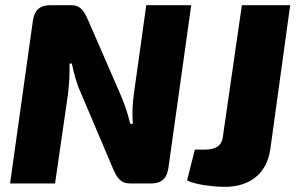

<svg xmlns="http://www.w3.org/2000/svg" viewBox="-20 -710 1145 743"><path d="M720 -690H546L498 -346C493 -308 491 -274 494 -231H484C473 -277 459 -315 445 -347L321 -632C305 -667 293 -690 254 -690H176C134 -690 113 -671 107 -628L19 0H193L243 -345C248 -386 250 -424 249 -464H258C266 -426 277 -385 291 -355L417 -58C433 -22 446 0 485 0H563C606 0 626 -19 632 -62ZM1103 -690H916L842 -178C838 -148 817 -131 773 -131H734L704 -12C732 4 805 13 850 13C946 13 1012 -37 1026 -132Z"/></svg>

Font: Exo 2 Extra Bold
Style: Italic
Weight: 800
Italic angle: -8°
Designer: Natanael Gama
Version: Version 1.001;PS 001.001;hotconv 1.0.88;makeotf.lib2.5.64775